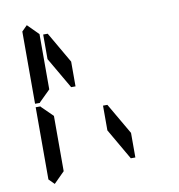

<svg xmlns="http://www.w3.org/2000/svg" viewBox="-96 -1042 1008 1084"><g transform="rotate(-10 408.0 -500.0)"><path d="M130 -45 99 -76V-490H126L130 -485L192 -424V-218V-113V-107ZM130 -515 126 -510H99V-924L130 -955L192 -893V-887V-782V-576ZM341 -567H316L212 -746V-887H238L341 -709ZM475 -433H500L604 -254V-113H578L475 -291Z"/></g></svg>

Font: DSEG14 Classic
Style: Regular
Weight: 400
Designer: Keshikan(Twitter:@keshinomi_88pro)
Version: Version 0.46